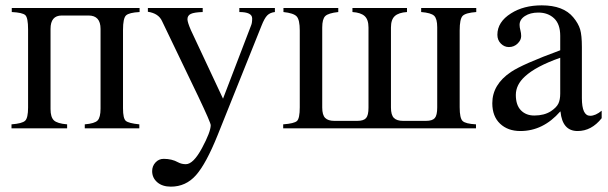

<svg xmlns="http://www.w3.org/2000/svg" viewBox="-20 -480 2274 718"><path d="M502 -450V-435Q463 -433 451.5 -422.5Q440 -412 440 -368V-75Q440 -37 450.5 -28Q461 -19 501 -15V0H297V-15Q334 -18 345 -29.5Q356 -41 356 -74V-372Q356 -422 311 -422H211Q169 -422 169 -372V-72Q169 -42 181.5 -30Q194 -18 231 -15V0H23V-15Q63 -18 74 -28.5Q85 -39 85 -78V-370Q85 -414 74.5 -423.5Q64 -433 24 -435V-450Z M1008 -450V-435Q990 -433 979.5 -422.5Q969 -412 958 -384L794 25Q751 132 713 175Q675 218 619 218Q587 218 568 201.5Q549 185 549 160Q549 141 561.5 127.5Q574 114 592 114Q623 114 646 127Q659 134 675 134Q703 134 735.5 73.5Q768 13 768 -12Q768 -21 722 -118L586 -401Q573 -430 533 -436V-450H738V-435Q706 -434 693.5 -428Q681 -422 681 -408Q681 -397 694 -367L814 -111L919 -385Q923 -394 923 -411Q923 -435 875 -435V-450Z M1761 -450V-435Q1721 -432 1710 -420.5Q1699 -409 1699 -366V-79Q1699 -38 1710 -27.5Q1721 -17 1760 -15V0H1039V-15Q1080 -18 1090.5 -27.5Q1101 -37 1101 -79V-366Q1101 -406 1089.5 -418.5Q1078 -431 1040 -435V-450H1245V-435Q1208 -431 1196.5 -420Q1185 -409 1185 -377V-78Q1185 -50 1196 -39Q1207 -28 1230 -28H1316Q1340 -28 1349 -38.5Q1358 -49 1358 -77V-377Q1358 -407 1343.5 -420Q1329 -433 1298 -435V-450H1502V-435Q1471 -433 1456.5 -420Q1442 -407 1442 -377V-78Q1442 -50 1453 -39Q1464 -28 1487 -28H1573Q1597 -28 1606 -38.5Q1615 -49 1615 -78V-378Q1615 -410 1603.5 -421Q1592 -432 1555 -435V-450Z M2230 -66V-38Q2192 10 2140 10Q2083 10 2076 -63H2075Q2011 10 1926 10Q1879 10 1850 -17.5Q1821 -45 1821 -94Q1821 -164 1891 -211Q1934 -240 2075 -292V-346Q2075 -390 2052 -411.5Q2029 -433 1993 -433Q1963 -433 1943 -420Q1923 -407 1923 -387Q1923 -378 1926 -367Q1929 -356 1929 -345Q1929 -330 1915.5 -317Q1902 -304 1883 -304Q1866 -304 1853 -317Q1840 -330 1840 -350Q1840 -398 1891 -430Q1938 -460 2006 -460Q2087 -460 2124 -415Q2143 -392 2149.5 -370Q2156 -348 2156 -304V-113Q2156 -47 2187 -47Q2207 -47 2230 -66ZM2075 -130V-264Q1984 -232 1943 -194Q1909 -163 1909 -125Q1909 -87 1928 -67.5Q1947 -48 1978 -48Q2015 -48 2040 -64Q2061 -78 2068 -92.5Q2075 -107 2075 -130Z"/></svg>

Font: STIX Math
Style: Regular
Weight: 400
Designer: MicroPress Inc., with final additions and corrections provided by Coen Hoffman, Elsevier (retired)
Version: Version 1.1.1